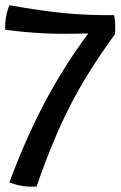

<svg xmlns="http://www.w3.org/2000/svg" viewBox="-28 -697 464 735"><path d="M412 -566Q306 -421 239.5 -290.5Q173 -160 112 17Q84 19 58.5 15Q33 11 8 1Q70 -166 142.5 -303.5Q215 -441 310 -569Q209 -566 138.5 -569.5Q68 -573 -8 -583Q-9 -608 -5 -631.5Q-1 -655 8 -677Q131 -655 220.5 -646.5Q310 -638 409 -639Q412 -623 413 -607Q414 -591 412 -566Z"/></svg>

Font: Atma Medium
Style: Regular
Weight: 500
Designer: Gregori Vincens, Jeremie Hornus, Riccardo Olocco, Yoann Minet.
Foundry: black foundry
Version: Version 1.101;PS 1.100;hotconv 1.0.86;makeotf.lib2.5.63406